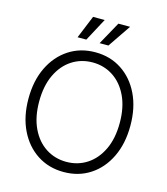

<svg xmlns="http://www.w3.org/2000/svg" viewBox="-135 -1044 1011 1159"><g transform="rotate(15 370.5 -464.5)"><path d="M371.1 10.3Q277.8 10.3 205.8 -36.6Q133.8 -83.5 93 -167.7Q52.2 -252 52.2 -363.3Q52.2 -475.6 93 -559.6Q133.8 -643.6 205.8 -690.7Q277.8 -737.8 371.1 -737.8Q464.4 -737.8 536.1 -690.7Q607.9 -643.6 648.4 -559.6Q689 -475.6 689 -363.3Q689 -252 648.4 -167.7Q607.9 -83.5 536.1 -36.6Q464.4 10.3 371.1 10.3ZM371.1 -53.2Q442.4 -53.2 499.3 -90.1Q556.2 -127 589.4 -196.5Q622.6 -266.1 622.6 -363.3Q622.6 -460.9 589.4 -530.5Q556.2 -600.1 499.3 -637.2Q442.4 -674.3 371.1 -674.3Q299.8 -674.3 242.7 -637.5Q185.5 -600.6 152.3 -530.8Q119.1 -460.9 119.1 -363.3Q119.1 -266.6 152.1 -197Q185.1 -127.4 242.2 -90.3Q299.3 -53.2 371.1 -53.2ZM297.4 -797.4H242.7L301.3 -940.4H374ZM435.5 -797.4H380.4L459.5 -940.4H532.7Z"/></g></svg>

Font: Inter 24pt Light
Style: Regular
Weight: 300
Designer: Rasmus Andersson
Foundry: rsms
Version: Version 4.001;git-66647c0bb